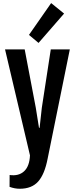

<svg xmlns="http://www.w3.org/2000/svg" viewBox="-20 -988 478 1226"><path d="M41.5 129.4Q99.1 137.7 133.8 105.7Q168.5 73.7 171.4 3.9L12.2 -672.4H137.7L208.5 -300.3L229 -171.9H232.9L247.1 -300.3L304.2 -672.4H425.8L284.2 24.9Q265.1 124.5 223.9 170.9Q182.6 217.3 106 217.3Q74.2 217.3 41 205.1ZM226.1 -713.9 165 -765.1 306.6 -968.3 389.2 -901.4Z"/></svg>

Font: FjallaOne
Style: Regular
Weight: 400
Designer: Irina Smirnova
Foundry: Irina Smirnova
Version: Version 1.001